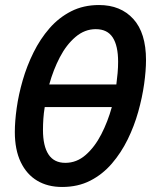

<svg xmlns="http://www.w3.org/2000/svg" viewBox="-20 -729 601 764"><path d="M227 15Q170 15 128 -10Q86 -35 62.5 -84Q39 -133 39 -204Q39 -246 46.5 -299.5Q54 -353 70.5 -410Q87 -467 113.5 -520.5Q140 -574 177 -616.5Q214 -659 263 -684Q312 -709 374 -709Q460 -709 510.5 -653.5Q561 -598 561 -490Q561 -448 553.5 -394.5Q546 -341 530 -284Q514 -227 488 -174Q462 -121 425 -78Q388 -35 339 -10Q290 15 227 15ZM240 -81Q285 -81 321 -112.5Q357 -144 383 -194.5Q409 -245 425 -303H158Q154 -279 152.5 -256Q151 -233 151 -212Q151 -148 173 -114.5Q195 -81 240 -81ZM176 -393H443Q446 -416 448 -438.5Q450 -461 450 -483Q450 -547 428.5 -580Q407 -613 361 -613Q317 -613 280.5 -582Q244 -551 218 -501Q192 -451 176 -393Z"/></svg>

Font: Ubuntu Sans Mono Medium
Style: Italic
Weight: 500
Italic angle: -13.5°
Monospace: yes
Designer: Dalton Maag Ltd
Foundry: Dalton Maag Ltd
Version: Version 1.006